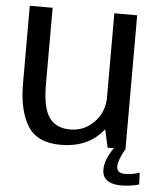

<svg xmlns="http://www.w3.org/2000/svg" viewBox="-53 -639 700 846"><g transform="rotate(5 296.5 -216.0)"><path d="M440.5 0H519.5V-592.5H418.5V-100ZM145.5 -593H44.5V-251Q44.5 -130 86.8 -62.2Q129 5.5 233 5.5Q341 5.5 404.5 -59.2Q468 -124 468 -196.5L419 -226Q419 -156 375 -110.8Q331 -65.5 268.5 -65.5Q206 -65.5 175.8 -108.5Q145.5 -151.5 145.5 -255ZM512.5 160.5Q530 160.5 546.8 158.5Q563.5 156.5 576 153.8Q588.5 151 593 149L591 97Q586 99 575.2 102Q564.5 105 551.8 106.8Q539 108.5 527 108.5Q508 108.5 499 100.8Q490 93 490 79Q490 67 495.2 51.5Q500.5 36 507.5 21.8Q514.5 7.5 519.5 0H468.5Q462 8 453 23.5Q444 39 437.2 58.2Q430.5 77.5 430.5 98Q430.5 121.5 442 135.2Q453.5 149 472.2 154.8Q491 160.5 512.5 160.5Z"/></g></svg>

Font: Anybody UltraCondensed Thin
Style: Regular
Weight: 400
Version: Version 1.111